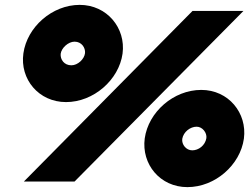

<svg xmlns="http://www.w3.org/2000/svg" viewBox="-20 -745 1031 788"><path d="M76 -526C61 -420 139 -326 251 -326C364 -326 468 -417 483 -525C497 -630 419 -725 307 -725C194 -725 91 -634 76 -526ZM770 -700 78 0H286L979 -700ZM229 -524C232 -548 260 -574 286 -574C315 -574 331 -549 329 -527C326 -502 299 -477 273 -477C243 -477 227 -501 229 -524ZM574 -177C560 -71 637 23 749 23C863 23 966 -68 981 -176C995 -281 918 -376 806 -376C692 -376 589 -285 574 -177ZM728 -175C733 -204 761 -225 787 -225C811 -225 830 -200 827 -178C822 -148 795 -128 769 -128C744 -128 725 -152 728 -175Z"/></svg>

Font: Jost* Black
Style: Italic
Weight: 900
Italic angle: -10°
Version: Version 3.7